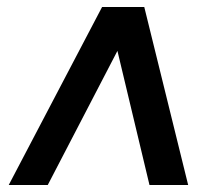

<svg xmlns="http://www.w3.org/2000/svg" viewBox="-20 -531 638 551"><path d="M520 0H409L317 -385L117 0H5L273 -511H394Z"/></svg>

Font: Chivo
Style: Bold Italic
Weight: 700
Italic angle: -8.05°
Designer: Hector Gatti
Foundry: Omnibus-Type
Version: Version 1.007